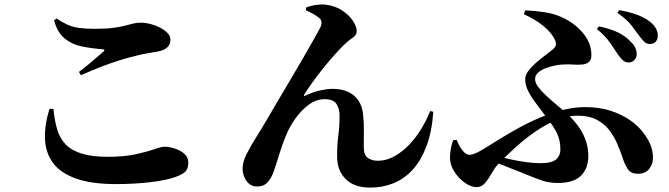

<svg xmlns="http://www.w3.org/2000/svg" viewBox="-20 -812 3040 873"><path d="M508 25Q395 25 324.5 -0.5Q254 -26 220.5 -72Q187 -118 184.5 -180.5Q182 -243 205 -317H223Q228 -263 240.5 -222Q253 -181 280 -154Q307 -127 353.5 -113Q400 -99 470 -99Q544 -99 596.5 -110.5Q649 -122 681.5 -133.5Q714 -145 728 -145Q748 -145 773.5 -137Q799 -129 817.5 -113.5Q836 -98 836 -73Q836 -47 824.5 -33.5Q813 -20 777 -7Q735 8 662.5 16.5Q590 25 508 25ZM339 -485Q366 -505 397.5 -532Q429 -559 450 -577Q461 -588 446 -588Q396 -592 351.5 -601Q307 -610 274 -637Q241 -664 226 -719L237 -728Q264 -710 287.5 -699.5Q311 -689 340 -685Q369 -681 409 -681Q460 -681 492.5 -685Q525 -689 547 -695Q569 -701 586 -705Q603 -709 622 -709Q641 -709 664 -703Q687 -697 707.5 -686.5Q728 -676 741.5 -662Q755 -648 755 -632Q755 -589 699 -578Q675 -574 646.5 -569Q618 -564 593 -557Q562 -550 522.5 -537.5Q483 -525 439 -508Q395 -491 348 -470Z M1664 41Q1591 41 1552.5 3Q1514 -35 1513 -95Q1512 -149 1518 -193Q1524 -237 1524 -286Q1524 -317 1510 -339Q1496 -361 1456 -361Q1418 -361 1384 -336Q1350 -311 1323 -273Q1296 -235 1280 -195Q1263 -154 1249.5 -109.5Q1236 -65 1223 -28Q1214 -3 1197 16.5Q1180 36 1149 36Q1127 36 1112.5 23.5Q1098 11 1090.5 -8Q1083 -27 1083 -46Q1083 -74 1100 -109Q1117 -144 1143 -185Q1169 -226 1197 -274Q1215 -305 1242 -351Q1269 -397 1299.5 -448Q1330 -499 1358 -547.5Q1386 -596 1407 -633.5Q1428 -671 1437 -688Q1443 -702 1441.5 -712.5Q1440 -723 1432 -730Q1420 -740 1402.5 -749.5Q1385 -759 1371 -765L1372 -778Q1391 -786 1416.5 -789.5Q1442 -793 1459 -791Q1503 -786 1535 -765Q1567 -744 1584.5 -717.5Q1602 -691 1602 -670Q1602 -652 1582 -639Q1562 -626 1541 -605Q1521 -585 1496.5 -557.5Q1472 -530 1447 -498.5Q1422 -467 1400 -436.5Q1378 -406 1363 -382Q1361 -377 1362.5 -376Q1364 -375 1368 -377Q1404 -394 1436 -401Q1468 -408 1490 -408Q1554 -408 1590 -377Q1626 -346 1631 -290Q1635 -254 1634.5 -220.5Q1634 -187 1634 -143Q1634 -107 1652.5 -94Q1671 -81 1698 -81Q1737 -81 1773.5 -101.5Q1810 -122 1841 -154.5Q1872 -187 1896 -227Q1920 -267 1936 -307L1950 -304Q1944 -214 1919.5 -148.5Q1895 -83 1857 -41Q1819 1 1769.5 21Q1720 41 1664 41Z M2835 -528Q2822 -529 2812 -538Q2802 -547 2790 -564Q2776 -585 2754.5 -616.5Q2733 -648 2694 -680L2703 -692Q2757 -681 2791 -664Q2825 -647 2848 -622Q2863 -608 2869 -594Q2875 -580 2875 -566Q2875 -550 2864 -538.5Q2853 -527 2835 -528ZM2516 20Q2490 20 2469 15.5Q2448 11 2425.5 2Q2403 -7 2374 -18Q2341 -32 2301.5 -47Q2262 -62 2220 -80L2234 -106Q2262 -96 2298.5 -88Q2335 -80 2371.5 -75Q2408 -70 2435 -70Q2490 -70 2509 -87.5Q2528 -105 2528 -131Q2528 -175 2512 -207Q2496 -239 2469 -273Q2441 -311 2418 -341Q2395 -371 2381.5 -398Q2368 -425 2368 -452Q2368 -470 2381.5 -488.5Q2395 -507 2415.5 -525Q2436 -543 2456.5 -558.5Q2477 -574 2492 -586Q2506 -598 2507.5 -607.5Q2509 -617 2504 -629Q2489 -663 2450 -694.5Q2411 -726 2362 -747L2368 -765Q2412 -763 2455.5 -756.5Q2499 -750 2534 -734Q2593 -707 2631 -661.5Q2669 -616 2669 -561Q2669 -539 2657 -529.5Q2645 -520 2626 -518.5Q2607 -517 2585.5 -518.5Q2564 -520 2547 -519Q2528 -519 2505.5 -514.5Q2483 -510 2461.5 -502Q2440 -494 2426.5 -481.5Q2413 -469 2413 -452Q2413 -436 2427 -417Q2441 -398 2462.5 -378Q2484 -358 2509 -337Q2534 -316 2556 -297Q2609 -248 2632 -200.5Q2655 -153 2655 -103Q2655 -46 2621.5 -13Q2588 20 2516 20ZM2147 39Q2122 39 2093.5 19Q2065 -1 2045.5 -32Q2026 -63 2026 -95Q2026 -114 2030 -136.5Q2034 -159 2041 -175H2057Q2069 -144 2084.5 -126Q2100 -108 2115 -108Q2124 -108 2137.5 -113Q2151 -118 2177 -133.5Q2203 -149 2249 -178Q2294 -206 2342.5 -232.5Q2391 -259 2441 -279.5Q2491 -300 2541.5 -312.5Q2592 -325 2640 -325Q2705 -325 2756 -308.5Q2807 -292 2845.5 -265Q2884 -238 2906 -207Q2929 -177 2939 -150Q2949 -123 2949 -94Q2949 -68 2932.5 -45Q2916 -22 2880 -22Q2850 -22 2836 -41Q2822 -60 2809 -100Q2799 -129 2785 -161.5Q2771 -194 2748.5 -222.5Q2726 -251 2691.5 -268.5Q2657 -286 2606 -286Q2559 -286 2510 -266Q2461 -246 2414 -213.5Q2367 -181 2324 -142Q2281 -103 2244 -65Q2229 -48 2215 -23Q2201 2 2185 20.5Q2169 39 2147 39ZM2935 -612Q2920 -612 2909.5 -622Q2899 -632 2885 -651Q2872 -669 2852 -695.5Q2832 -722 2787 -754L2795 -766Q2846 -757 2880.5 -743.5Q2915 -730 2937 -712Q2971 -684 2971 -650Q2971 -633 2961.5 -622.5Q2952 -612 2935 -612Z"/></svg>

Font: Noto Serif SC ExtraLight ExtraBold
Style: Regular
Weight: 800
Version: Version 2.002-H1;hotconv 1.1.0;makeotfexe 2.6.0